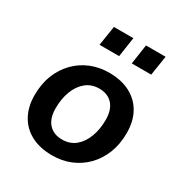

<svg xmlns="http://www.w3.org/2000/svg" viewBox="-168 -838 927 975"><g transform="rotate(30 295.0 -351.0)"><path d="M274 10Q202 10 150.5 -17Q99 -44 71.5 -94Q44 -144 44 -211Q44 -277 65 -330Q86 -383 123.5 -421Q161 -459 210 -479Q259 -499 316 -499Q388 -499 439.5 -472Q491 -445 518.5 -395.5Q546 -346 546 -278Q546 -212 525 -159Q504 -106 466.5 -68Q429 -30 380 -10Q331 10 274 10ZM277 -85Q323 -85 354.5 -111Q386 -137 403 -182Q420 -227 420 -282Q420 -341 391.5 -372.5Q363 -404 313 -404Q268 -404 236 -378Q204 -352 187 -307.5Q170 -263 170 -207Q170 -148 198.5 -116.5Q227 -85 277 -85ZM391 -597 408 -712H523L505 -597ZM202 -597 220 -712H334L317 -597Z"/></g></svg>

Font: Nunito Sans 12pt
Style: Bold Italic
Weight: 700
Italic angle: -9°
Designer: Vernon Adams
Foundry: Vernon Adams
Version: Version 3.101;gftools[0.9.27]